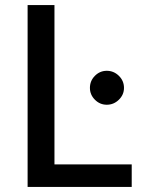

<svg xmlns="http://www.w3.org/2000/svg" viewBox="-20 -738 576 758"><path d="M500 0H89V-718H195V-89H500ZM401.5 -324.5Q374.5 -324.5 354.8 -344.2Q335 -364 335 -391Q335 -419 354.8 -438.8Q374.5 -458.5 401.5 -458.5Q429 -458.5 449.2 -438.8Q469.5 -419 469.5 -391Q469.5 -364 449.2 -344.2Q429 -324.5 401.5 -324.5Z"/></svg>

Font: Verano Sans Medium
Style: Regular
Weight: 500
Designer: Lukasz Dziedzic with Adam Twardoch and Botio Nikoltchev
Foundry: tyPoland Lukasz Dziedzic
Version: Version 3.001;December 28, 2019;FontCreator 12.0.0.2547 64-b